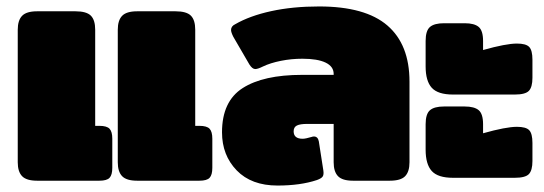

<svg xmlns="http://www.w3.org/2000/svg" viewBox="-20 -560 1685 595"><path d="M35 -57V-468Q35 -497 48.5 -511Q62 -525 95 -525H214Q248 -525 261.5 -511.5Q275 -498 275 -468V-170H288Q311 -170 319.5 -161Q328 -152 328 -130V-40Q328 -18 319.5 -9Q311 0 288 0H95Q62 0 48.5 -14Q35 -28 35 -57ZM345 -57V-468Q345 -497 358.5 -511Q372 -525 405 -525H524Q558 -525 571.5 -511.5Q585 -498 585 -468V-170H598Q621 -170 629.5 -161Q638 -152 638 -130V-40Q638 -18 629.5 -9Q621 0 598 0H405Q372 0 358.5 -14Q345 -28 345 -57Z M668 -150Q668 -246 732 -287Q796 -328 916 -328H1014V-331Q1014 -354 989 -366Q964 -378 917 -378Q883 -378 850.5 -371.5Q818 -365 795 -354Q779 -346 771 -346Q762 -346 753 -360L703 -446Q696 -460 696 -467Q696 -479 709 -485Q754 -511 820.5 -525.5Q887 -540 969 -540Q1112 -540 1180.5 -481Q1249 -422 1249 -307V-57Q1249 -28 1235.5 -14Q1222 0 1188 0H1074Q1041 0 1027.5 -14Q1014 -28 1014 -57V-176H932Q910 -176 900 -171Q890 -166 890 -153Q890 -130 918 -130Q927 -130 947 -136Q949 -137 953 -137Q965 -137 968 -122L982 -32Q984 -19 980 -13Q976 -7 962 -2Q911 15 840 15Q759 15 713.5 -32Q668 -79 668 -150Z M1299 -354V-433Q1299 -465 1312.5 -476.5Q1326 -488 1356 -488H1420Q1450 -488 1463.5 -476.5Q1477 -465 1477 -433V-405Q1548 -425 1582 -425Q1610 -425 1620 -414.5Q1630 -404 1630 -375V-319Q1630 -290 1619 -278.5Q1608 -267 1575 -267H1384Q1337 -267 1318 -288Q1299 -309 1299 -354ZM1299 -96V-175Q1299 -207 1312.5 -218.5Q1326 -230 1356 -230H1420Q1450 -230 1463.5 -218.5Q1477 -207 1477 -175V-147Q1548 -167 1582 -167Q1610 -167 1620 -156.5Q1630 -146 1630 -117V-61Q1630 -32 1619 -20.5Q1608 -9 1575 -9H1384Q1337 -9 1318 -30Q1299 -51 1299 -96Z"/></svg>

Font: Mitr
Style: Bold
Weight: 700
Designer: Thanarat Vachiruckul
Foundry: Cadson Demak
Version: Version 1.003